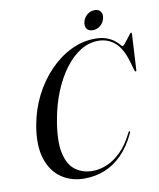

<svg xmlns="http://www.w3.org/2000/svg" viewBox="-94 -933 843 1015"><g transform="rotate(-10 328.0 -425.0)"><path d="M555 -196.5Q556.5 -195 556.5 -192.8Q556.5 -190.5 554.5 -185.5Q523 -118.5 480.5 -75.5Q438 -32.5 386.8 -12Q335.5 8.5 277 8.5Q207 8.5 154 -27.8Q101 -64 78.2 -136Q55.5 -208 74.5 -314.5Q89 -396.5 125.2 -468Q161.5 -539.5 213.8 -594Q266 -648.5 328.8 -679.2Q391.5 -710 459.5 -710Q496.5 -710 521.8 -700.2Q547 -690.5 562.5 -677.8Q578 -665 586 -655.2Q594 -645.5 596.5 -645.5Q600.5 -645.5 608.5 -655Q616.5 -664.5 626 -676.8Q635.5 -689 642.8 -698.8Q650 -708.5 652 -708.5Q654.5 -708.5 655.5 -706.5Q656.5 -704.5 656.5 -700.5L646 -510Q646 -505.5 645 -503.8Q644 -502 642 -502Q638 -501.5 635.5 -509.5L622.5 -555Q600 -632.5 562 -664.2Q524 -696 474 -696Q423.5 -696 378 -667.8Q332.5 -639.5 294.8 -589Q257 -538.5 229.5 -471.8Q202 -405 188 -327.5Q167.5 -215 181.2 -148.5Q195 -82 234 -52.8Q273 -23.5 327.5 -23.5Q363.5 -23.5 402.5 -39.2Q441.5 -55 479 -91.2Q516.5 -127.5 547 -189.5Q549 -193.5 551.5 -195.5Q554 -197.5 555 -196.5ZM457 -756Q434.5 -756 424.5 -770.5Q414.5 -785 420 -807.5Q425.5 -829.5 443.2 -844.2Q461 -859 483 -859Q506 -859 516 -844.2Q526 -829.5 520 -807.5Q514.5 -785 497 -770.5Q479.5 -756 457 -756Z"/></g></svg>

Font: Fraunces 120pt
Style: Italic
Weight: 400
Italic angle: -16°
Version: Version 1.000;[b76b70a41]